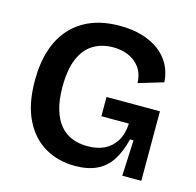

<svg xmlns="http://www.w3.org/2000/svg" viewBox="-101 -778 914 896"><g transform="rotate(15 356.0 -330.0)"><path d="M336 13Q255 13 191 -24Q127 -61 90 -136Q53 -211 53 -324Q53 -406 73.5 -470.5Q94 -535 135 -580.5Q176 -626 235 -649.5Q294 -673 372 -673Q431 -673 478.5 -659Q526 -645 561 -619Q596 -593 616 -556Q636 -519 639 -472L519 -436Q517 -482 495.5 -511Q474 -540 440.5 -554Q407 -568 368 -568Q312 -568 271 -543Q230 -518 207.5 -465Q185 -412 185 -329Q185 -266 198.5 -220.5Q212 -175 236 -146.5Q260 -118 293.5 -104.5Q327 -91 369 -91Q416 -91 450 -107.5Q484 -124 505 -157.5Q526 -191 529 -243H396V-336H654V-223V0H562L570 -173H553Q538 -111 511 -69.5Q484 -28 441 -7.5Q398 13 336 13Z"/></g></svg>

Font: Bricolage Grotesque 16pt SemiBold
Style: Regular
Weight: 600
Version: Version 1.001;gftools[0.9.33.dev8+g029e19f]